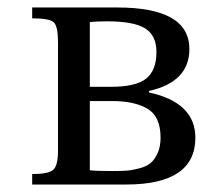

<svg xmlns="http://www.w3.org/2000/svg" viewBox="-20 -493 545 513"><path d="M502 -125Q502 0 317 0H66V-28Q110 -28 122.5 -39.5Q135 -51 135 -91V-380Q135 -423 123.5 -433.5Q112 -444 66 -444V-473H293Q486 -473 486 -362Q486 -274 378 -250V-246Q502 -219 502 -125ZM220 -223V-38Q240 -36 281 -36Q303 -36 317.5 -37Q332 -38 351.5 -43Q371 -48 382 -57Q393 -66 401 -83.5Q409 -101 409 -125Q409 -182 374 -202.5Q339 -223 280 -223ZM220 -261H275Q343 -261 370.5 -283Q398 -305 398 -354Q398 -398 368 -417Q338 -436 266 -436Q236 -436 220 -434Z"/></svg>

Font: myMathFont
Style: Regular
Weight: 400
Designer: Ross Mills, John Hudson & Paul Hanslow, Tiro Typeworks Ltd; with prior portions MicroPress Inc., and Coen Hoffman. Math 
Foundry: Tiro Typeworks Ltd
Version: Version 2.13 b171